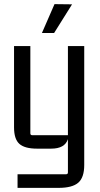

<svg xmlns="http://www.w3.org/2000/svg" viewBox="-20 -713 484 930"><path d="M183 -553 244 -693 329 -692 242 -553ZM300 131Q309 131 309 122V-39Q294 7 228 7H159Q100 7 74 -16Q48 -39 48 -96V-490H127V-67Q127 -58 137 -58H309V-490H388V86Q388 147 359 172Q330 197 264 197H65V131Z"/></svg>

Font: Gemunu Libre
Style: Regular
Weight: 400
Designer: Puspanada Ekanayake, Sola Matas, Pathum Egodawatta, Kosala Senevirathne
Foundry: mooniak
Version: Version 1.100